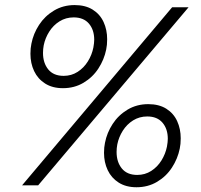

<svg xmlns="http://www.w3.org/2000/svg" viewBox="-20 -749 813 776"><path d="M103 -531.7Q103 -554.2 106.9 -572.3Q114.7 -612.8 137.9 -648.4Q161.1 -684.1 198.2 -706.3Q235.4 -728.5 281.7 -728.5Q325.2 -728.5 354.7 -710Q384.3 -691.4 398.7 -659.9Q413.1 -628.4 413.1 -590.3Q413.1 -566.9 409.2 -548.8Q400.9 -507.8 377.7 -472.2Q354.5 -436.5 317.6 -414.6Q280.8 -392.6 234.4 -392.6Q191.9 -392.6 162.4 -411.4Q132.8 -430.2 117.9 -461.7Q103 -493.2 103 -531.7ZM357.4 -557.1Q360.8 -576.2 360.8 -588.4Q360.8 -628.4 339.4 -653.6Q317.9 -678.7 277.8 -678.7Q246.1 -678.7 220.7 -662.8Q195.3 -647 179 -621.1Q162.6 -595.2 156.7 -565.9Q153.8 -550.8 153.8 -535.2Q153.8 -494.6 175 -468.5Q196.3 -442.4 237.3 -442.4Q268.6 -442.4 293.7 -458.5Q318.8 -474.6 335.2 -501Q351.6 -527.3 357.4 -557.1ZM675.8 -719.7H742.2L134.3 0H69.3ZM400.4 -131.3Q400.4 -153.8 404.3 -171.9Q412.1 -212.4 435.3 -248Q458.5 -283.7 495.6 -305.9Q532.7 -328.1 579.1 -328.1Q622.6 -328.1 652.1 -309.6Q681.6 -291 696 -259.5Q710.4 -228 710.4 -189.9Q710.4 -166.5 706.5 -148.4Q698.2 -107.4 675 -71.8Q651.9 -36.1 615 -14.2Q578.1 7.8 531.7 7.8Q489.3 7.8 459.7 -11Q430.2 -29.8 415.3 -61.3Q400.4 -92.8 400.4 -131.3ZM654.8 -156.7Q658.2 -175.8 658.2 -188Q658.2 -228 636.7 -253.2Q615.2 -278.3 575.2 -278.3Q543.5 -278.3 518.1 -262.5Q492.7 -246.6 476.3 -220.7Q460 -194.8 454.1 -165.5Q451.2 -150.4 451.2 -134.8Q451.2 -94.2 472.4 -68.1Q493.7 -42 534.7 -42Q565.9 -42 591.1 -58.1Q616.2 -74.2 632.6 -100.6Q648.9 -127 654.8 -156.7Z"/></svg>

Font: Reddit Sans Fudge Light Italic
Style: Regular
Weight: 300
Italic angle: -11.25°
Designer: Stephen Hutchings
Version: Version 1.013